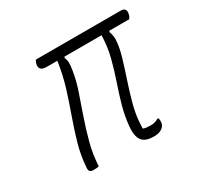

<svg xmlns="http://www.w3.org/2000/svg" viewBox="-121 -667 842 819"><g transform="rotate(-30 300.0 -258.0)"><path d="M473 -48Q474 -45 474.5 -41Q475 -37 475 -32Q475 -13 460 -1.5Q445 10 421 10H418Q375 10 359.5 -12Q344 -34 348 -78Q353 -130 366.5 -177.5Q380 -225 396 -271.5Q412 -318 425 -368Q438 -418 440 -476H257L255 -470Q260 -460 261 -447.5Q262 -435 258 -410Q251 -364 234.5 -315.5Q218 -267 200 -215.5Q182 -164 167.5 -109.5Q153 -55 150 2Q143 5 124 5Q112 5 106.5 0Q101 -5 102 -18Q106 -76 121.5 -130.5Q137 -185 157 -240.5Q177 -296 195 -354Q213 -412 222 -476H169Q130 -476 138 -510Q141 -520 145 -526H563Q593 -526 585 -494Q584 -488 581 -483.5Q578 -479 576 -476H478L476 -470Q481 -457 482.5 -444.5Q484 -432 482 -416Q479 -385 466.5 -343.5Q454 -302 438.5 -255.5Q423 -209 410.5 -163.5Q398 -118 395 -80Q394 -68 393.5 -58.5Q393 -49 393 -43Q401 -40 410.5 -39Q420 -38 431 -38Q451 -38 467 -48Z"/></g></svg>

Font: Recursive Mn Csl St Lt
Style: Italic
Weight: 300
Italic angle: -15°
Monospace: yes
Version: Version 1.079;hotconv 1.0.112;makeotfexe 2.5.65598; ttfautoh